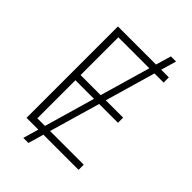

<svg xmlns="http://www.w3.org/2000/svg" viewBox="-272 -904 1081 1081"><g transform="rotate(45 268.5 -363.0)"><path d="M145.5 92.8 172.4 0H78.6V-727.5H381.8L408.7 -819.3H449.7L422.9 -727.5H483.9V-686H411.1L324.2 -385.3H462.4V-344.2H312.5L224.6 -41H492.7V0H212.9L186 92.8ZM283.2 -385.3 370.1 -686H123.5V-385.3ZM184.1 -41 271.5 -344.2H123.5V-41Z"/></g></svg>

Font: Inter Display Extra Light
Style: Regular
Weight: 200
Designer: Rasmus Andersson
Foundry: rsms
Version: Version 4.000;git-4fc901f